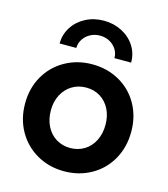

<svg xmlns="http://www.w3.org/2000/svg" viewBox="-113 -839 817 935"><g transform="rotate(15 296.0 -371.5)"><path d="M28.3 -262.7Q28.3 -340.3 63.5 -401.4Q98.6 -462.4 159.9 -496.8Q221.2 -531.2 295.9 -531.2Q371.6 -531.2 432.6 -497.1Q493.7 -462.9 528.6 -401.6Q563.5 -340.3 563.5 -262.7Q563.5 -184.6 528.6 -122.8Q493.7 -61 432.4 -26.6Q371.1 7.8 295.9 7.8Q221.2 7.8 159.9 -26.9Q98.6 -61.5 63.5 -123Q28.3 -184.6 28.3 -262.7ZM433.6 -262.7Q433.6 -306.6 416.3 -341.1Q398.9 -375.5 367.9 -394.8Q336.9 -414.1 296.9 -414.1Q257.3 -414.1 225.8 -395Q194.3 -376 176.3 -341.6Q158.2 -307.1 158.2 -262.7Q158.2 -217.8 176 -182.6Q193.8 -147.5 225.3 -128.4Q256.8 -109.4 295.9 -109.4Q335 -109.4 366.5 -128.4Q397.9 -147.5 415.8 -182.6Q433.6 -217.8 433.6 -262.7ZM475.6 -587.9H391.6Q391.6 -612.3 378.9 -632.3Q366.2 -652.3 344.5 -664.1Q322.8 -675.8 295.9 -675.8Q269.5 -675.8 247.6 -664.1Q225.6 -652.3 212.6 -632.3Q199.7 -612.3 199.2 -587.9H115.2Q115.2 -633.3 139.2 -670.7Q163.1 -708 204.3 -729.5Q245.6 -751 295.9 -751Q345.7 -751 387.2 -729.5Q428.7 -708 452.4 -670.7Q476.1 -633.3 475.6 -587.9Z"/></g></svg>

Font: Reddit Sans Fudge
Style: Bold
Weight: 700
Designer: Stephen Hutchings
Foundry: Reddit
Version: Version 1.013